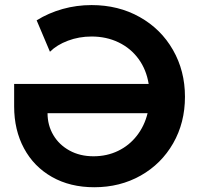

<svg xmlns="http://www.w3.org/2000/svg" viewBox="-20 -748 795 775"><path d="M37.1 -318.4V-409.2H580.1Q570.8 -466.8 539.3 -510Q507.8 -553.2 458.7 -576.9Q409.7 -600.6 349.6 -600.6Q298.8 -600.6 254.2 -583.7Q209.5 -566.9 181.6 -539.1L127.9 -666Q176.3 -695.8 232.7 -711.7Q289.1 -727.5 349.6 -727.5Q458 -727.5 543.9 -679.2Q629.9 -630.9 678.2 -546.4Q726.6 -461.9 726.6 -357.4Q726.6 -252.9 679 -169.7Q631.3 -86.4 547.9 -39.3Q464.4 7.8 360.4 7.8Q263.2 7.8 189.9 -33.7Q116.7 -75.2 76.9 -149.2Q37.1 -223.1 37.1 -318.4ZM357.4 -117.2Q411.6 -117.2 456.5 -138.9Q501.5 -160.6 532.2 -200Q563 -239.3 575.7 -291H171.9Q171.9 -242.7 195.1 -203.1Q218.3 -163.6 260.5 -140.4Q302.7 -117.2 357.4 -117.2Z"/></svg>

Font: Reddit Sans Chocolate
Style: Bold
Weight: 700
Designer: Stephen Hutchings
Foundry: Reddit
Version: Version 1.011